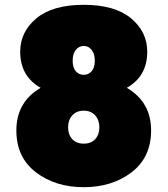

<svg xmlns="http://www.w3.org/2000/svg" viewBox="-20 -767 697 798"><path d="M149 -402Q64 -450 64 -552Q64 -635 131.5 -691Q199 -747 328 -747Q457 -747 524.5 -691Q592 -635 592 -552Q592 -450 507 -402Q608 -343 608 -225Q608 -113 527 -51Q446 11 328 11Q210 11 129 -51Q48 -113 48 -225Q48 -343 149 -402ZM374 -515Q374 -543 361 -559.5Q348 -576 328 -576Q308 -576 295 -559.5Q282 -543 282 -515Q282 -486 295 -471Q308 -456 328 -456Q348 -456 361 -471Q374 -486 374 -515ZM375.5 -287.5Q358 -307 328 -307Q298 -307 280.5 -287.5Q263 -268 263 -238Q263 -208 280 -189Q297 -170 328 -170Q359 -170 376 -189Q393 -208 393 -238Q393 -268 375.5 -287.5Z"/></svg>

Font: Poppins Black
Style: Regular
Weight: 900
Designer: Ninad Kale (Devanagari), Jonny Pinhorn (Latin)
Foundry: Indian Type Foundry
Version: Version 3.200;PS 1.000;hotconv 16.6.54;makeotf.lib2.5.65590